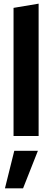

<svg xmlns="http://www.w3.org/2000/svg" viewBox="-20 -743 284 1049"><path d="M54 0V-700L191 -723V0ZM7 286 58 81H187L106 286Z"/></svg>

Font: Red Hat Display
Style: Bold
Weight: 700
Designer: Pentagram, MCKL
Foundry: Pentagram, MCKL
Version: Version 1.023; ttfautohint (v1.8.3)